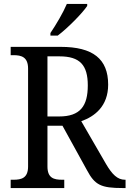

<svg xmlns="http://www.w3.org/2000/svg" viewBox="-20 -951 655 971"><path d="M235 -784V-771H272C324 -810 398 -886 421 -921V-931H318C299 -886 264 -827 235 -784ZM34 0H305V-42H294C253 -42 220 -50 220 -109V-315H296L420 -90C460 -15 491 0 601 0H615V-42H612C574 -42 547 -69 516 -122L391 -338C459 -362 527 -414 527 -523C527 -653 450 -714 287 -714H34V-672H48C88 -672 122 -663 122 -604V-109C122 -50 88 -42 48 -42H34ZM279 -362H220V-666H281C384 -666 424 -622 424 -519C424 -415 386 -362 279 -362Z"/></svg>

Font: Noto Serif Sinhala SemiCondensed
Style: Regular
Weight: 400
Width: 4
Designer: Jelle Bosma - Monotype Design Team
Foundry: Monotype Imaging Inc.
Version: Version 2.007